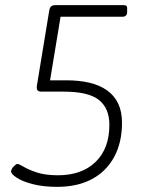

<svg xmlns="http://www.w3.org/2000/svg" viewBox="-20 -720 575 746"><path d="M202 6Q148 6 107.5 -4.5Q67 -15 45 -29.5Q23 -44 23 -54Q23 -57 25.5 -62.5Q28 -68 32 -72Q36 -76 40 -79.5Q44 -83 47 -83Q54 -83 72 -72Q90 -61 123 -50Q156 -39 205 -39Q298 -39 351.5 -91Q405 -143 405 -235Q405 -299 364.5 -331.5Q324 -364 227 -364H141Q130 -364 126 -369Q122 -374 123 -385L171 -677Q173 -690 178.5 -695Q184 -700 196 -700H462Q469 -700 472 -696Q475 -692 474 -682V-673Q474 -664 469 -659.5Q464 -655 457 -655H199L218 -671L171 -387L160 -408H237Q288 -408 328 -398.5Q368 -389 396.5 -368.5Q425 -348 439.5 -317Q454 -286 454 -243Q454 -166 423.5 -110Q393 -54 337 -24Q281 6 202 6Z"/></svg>

Font: Asap ExtraLight
Style: Italic
Weight: 250
Italic angle: -6°
Version: Version 3.001